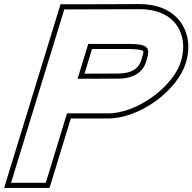

<svg xmlns="http://www.w3.org/2000/svg" viewBox="-39 -830 942 940"><path d="M340.8 -444.3 540 -445C617 -445 662.4 -479 676.7 -529L677 -530C698.2 -596 690.7 -614 592 -615H393ZM289.1 -275 211.1 -20 185.1 65H15.1L41.1 -20L249.7 -699L275.7 -784H360.7L644 -785C830 -785 884.4 -649 846.7 -529C811.3 -410 635.8 -274 488.1 -275ZM374.7 -469.4 411.5 -590H591.9C621.8 -589.7 642.4 -587.4 652.7 -584.1C664.1 -580.6 668.4 -584.9 653.2 -537.5L652.8 -536.1C641.9 -498.2 609.5 -470 540 -470ZM307.6 -250H488C648 -248.9 831.6 -390.4 870.6 -521.7C878.6 -546.9 882.9 -573.7 883 -599.7C883.3 -710 806 -810 643.9 -810L360.7 -809H257.2L225.8 -706.3L17.2 -27.3L-18.7 90H203.6Z"/></svg>

Font: Nordica Plus
Style: NordicaClassicBkOblOl
Weight: 900
Version: Version 1.01